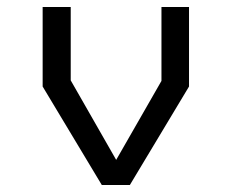

<svg xmlns="http://www.w3.org/2000/svg" viewBox="-20 -527 660 547"><path d="M270 0H350L518.5 -280.5V-507H440V-296.5L311 -71.5L181.5 -298V-507H101.5V-280.5Z"/></svg>

Font: Monaspace Krypton Light
Style: Regular
Weight: 300
Designer: Riley Cran & the Lettermatic Team
Foundry: Lettermatic
Version: Version 1.101 (Monaspace Krypton)